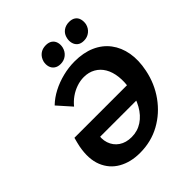

<svg xmlns="http://www.w3.org/2000/svg" viewBox="-236 -1022 1189 1189"><g transform="rotate(-45 358.5 -427.5)"><path d="M302 15Q221 15 161 -19Q101 -53 74.5 -118.5Q48 -184 66 -279Q68 -290 72.5 -307Q77 -324 81 -339L220 -307Q216 -300 211.5 -289Q207 -278 204 -266Q191 -217 204.5 -177Q218 -137 252 -114Q286 -91 335 -91Q387 -91 428.5 -118.5Q470 -146 497.5 -195Q525 -244 537 -308Q547 -364 541.5 -411.5Q536 -459 516 -493Q496 -527 463 -545.5Q430 -564 388 -564Q356 -564 324 -553Q292 -542 264.5 -522.5Q237 -503 216 -477L136 -567Q170 -600 215 -623.5Q260 -647 312 -660Q364 -673 416 -673Q493 -673 551 -647.5Q609 -622 645 -574.5Q681 -527 692.5 -462.5Q704 -398 688 -320Q669 -225 614.5 -149Q560 -73 480 -29Q400 15 302 15ZM142 -231 81 -339H583L560 -231ZM344 -722Q319 -722 302.5 -734Q286 -746 280.5 -766Q275 -786 280 -808Q288 -837 309 -853.5Q330 -870 361 -870Q386 -870 402 -859Q418 -848 424 -828.5Q430 -809 425 -786Q418 -757 396 -739.5Q374 -722 344 -722ZM548 -722Q522 -722 506.5 -734Q491 -746 485.5 -766Q480 -786 485 -808Q491 -837 512.5 -853.5Q534 -870 565 -870Q590 -870 606 -859Q622 -848 627.5 -828.5Q633 -809 629 -786Q622 -757 600 -739.5Q578 -722 548 -722Z"/></g></svg>

Font: Ysabeau Infant ExtraBold
Style: Italic
Weight: 800
Italic angle: -12°
Designer: Christian Thalmann (Catharsis Fonts)
Version: Version 2.001;gftools[0.9.30]; featfreeze: ss01,ss02,lnum